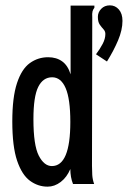

<svg xmlns="http://www.w3.org/2000/svg" viewBox="-20 -688 490 718"><path d="M391 -668Q411 -668 424.5 -652.5Q438 -637 438 -610Q438 -576 421.5 -537Q405 -498 380 -458L339 -485Q354 -505 364 -524Q374 -543 374 -561Q374 -571 367 -578.5Q360 -586 353 -596Q346 -606 346 -625Q346 -642 358.5 -655Q371 -668 391 -668ZM158 10Q122 10 92 -12Q62 -34 44 -87Q26 -140 26 -234Q26 -324 43.5 -377Q61 -430 91.5 -452Q122 -474 160 -474Q191 -474 212.5 -458.5Q234 -443 244 -410V-667H333V-659Q328 -653 326 -645.5Q324 -638 325 -622L324 -68Q324 -51 325 -34Q326 -17 332 0H253Q243 -25 243 -56Q230 -25 207 -7.5Q184 10 158 10ZM174 -67Q243 -67 243 -232Q243 -318 225.5 -358.5Q208 -399 175 -399Q141 -399 123 -363Q105 -327 105 -242Q105 -145 125 -106Q145 -67 174 -67Z"/></svg>

Font: Inconsolata SemiCondensed SemiBold
Style: Regular
Weight: 600
Width: 4
Monospace: yes
Designer: Raph Levien, Cyreal, Brenton Simpson
Foundry: Raph Levien, Cyreal, Google
Version: Version 3.001; ttfautohint (v1.8.2.53-6de2)